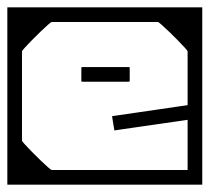

<svg xmlns="http://www.w3.org/2000/svg" viewBox="-40 -504 572 524"><path d="M-20 -205Q-20 -228 -20 -257Q-20 -286 -20 -317.5Q-20 -349 -20 -378.5Q-20 -408 -20 -432Q-20 -456 -20 -470Q-20 -484 -20 -484Q-20 -484 -20 -484Q-20 -484 -20 -484Q-20 -484 -20 -484Q-20 -484 -20 -484Q-20 -484 -0.2 -484Q19.5 -484 50.2 -484Q81 -484 116 -484Q151 -484 181.8 -484Q212.5 -484 232.2 -484Q252 -484 252 -484Q252 -484 252 -484Q252 -484 252 -484Q252 -484 252 -484Q252 -484 252 -484Q252 -484 252 -484Q252 -474.5 252 -464.2Q252 -454 252 -444Q249.5 -444 235.5 -444Q221.5 -444 201.2 -444Q181 -444 160.2 -444Q139.5 -444 123.2 -444Q107 -444 101 -444Q101 -444 101 -444Q101 -444 101 -444Q101 -444 101 -444Q101 -444 101 -444Q99.5 -444 91 -436.5Q82.5 -429 70.5 -417.5Q58.5 -406 47 -394.2Q35.5 -382.5 27.8 -374Q20 -365.5 20 -364V-205ZM-20 -357H20Q20 -329.5 20 -313Q20 -296.5 20 -281.2Q20 -266 20 -242Q20 -242 20 -242Q20 -242 20 -242Q20 -242 20 -242Q20 -242 20 -242Q20 -217 20 -204Q20 -191 20 -182.2Q20 -173.5 20 -161.8Q20 -150 20 -127H-20ZM-20 -279H20V-120Q20 -118.5 27.8 -110Q35.5 -101.5 47 -89.8Q58.5 -78 70.5 -66.5Q82.5 -55 91 -47.5Q99.5 -40 101 -40Q101 -40 101 -40Q101 -40 101 -40Q101 -40 101 -40Q101 -40 101 -40Q107 -40 123.2 -40Q139.5 -40 160.2 -40Q181 -40 201.2 -40Q221.5 -40 235.5 -40Q249.5 -40 252 -40Q252 -30.5 252 -20.2Q252 -10 252 0Q252 0 252 0Q252 0 252 0Q252 0 252 0Q252 0 252 0Q252 0 252 0Q252 0 232.2 0Q212.5 0 181.8 0Q151 0 116 0Q81 0 50.2 0Q19.5 0 -0.2 0Q-20 0 -20 0Q-20 0 -20 0Q-20 0 -20 0Q-20 0 -20 0Q-20 0 -20 0Q-20 0 -20 -14Q-20 -28 -20 -52Q-20 -76 -20 -105.5Q-20 -135 -20 -166.2Q-20 -197.5 -20 -227Q-20 -256.5 -20 -279ZM512 -205H472V-364Q472 -365.5 464.2 -374Q456.5 -382.5 445 -394.2Q433.5 -406 421.5 -417.5Q409.5 -429 401 -436.5Q392.5 -444 391 -444Q391 -444 391 -444Q391 -444 391 -444Q391 -444 391 -444Q391 -444 391 -444Q385 -444 368.8 -444Q352.5 -444 331.8 -444Q311 -444 290.8 -444Q270.5 -444 256.5 -444Q242.5 -444 240 -444Q240 -454 240 -464.2Q240 -474.5 240 -484Q240 -484 240 -484Q240 -484 240 -484Q240 -484 240 -484Q240 -484 240 -484Q240 -484 240 -484Q240 -484 259.8 -484Q279.5 -484 310.2 -484Q341 -484 376 -484Q411 -484 441.8 -484Q472.5 -484 492.2 -484Q512 -484 512 -484Q512 -484 512 -484Q512 -484 512 -484Q512 -484 512 -484Q512 -484 512 -484Q512 -484 512 -470Q512 -456 512 -432Q512 -408 512 -378.5Q512 -349 512 -317.5Q512 -286 512 -257Q512 -228 512 -205ZM512 -249Q512 -249 512 -231Q512 -213 512 -184.8Q512 -156.5 512 -124.5Q512 -92.5 512 -64.2Q512 -36 512 -18Q512 0 512 0Q512 0 512 0Q512 0 512 0Q512 0 512 0Q512 0 512 0Q512 0 492.2 0Q472.5 0 441.8 0Q411 0 376 0Q341 0 310.2 0Q279.5 0 259.8 0Q240 0 240 0Q240 0 240 0Q240 0 240 0Q240 0 240 0Q240 0 240 0Q240 0 240 0Q240 -10 240 -20.2Q240 -30.5 240 -40Q240 -40 263.5 -40Q287 -40 321.5 -40Q356 -40 390.5 -40Q425 -40 448.5 -40Q472 -40 472 -40Q472 -40 472 -40Q472 -40 472 -40Q472 -40 472 -40Q472 -40 472 -40Q472 -40 472 -40Q472 -40 472 -40Q472 -40 472 -40Q472 -40 472 -40Q472 -40 472 -40Q472 -40 472 -40Q472 -40 472 -40Q472 -40 472 -61Q472 -82 472 -113.2Q472 -144.5 472 -175.8Q472 -207 472 -228Q472 -249 472 -249ZM310 -321Q310 -321 310 -321Q310 -321 310 -321Q310 -321 310 -321Q310 -321 310 -321Q310 -321 310 -321Q310 -321 310 -321Q310 -321 310 -321Q313 -321 313.5 -320.5Q314 -320 314 -317Q314 -311.5 314 -306.2Q314 -301 314 -295.8Q314 -290.5 314 -285Q314 -282 313.5 -281.5Q313 -281 310 -281Q310 -281 310 -281Q310 -281 310 -281Q310 -281 310 -281Q310 -281 310 -281Q310 -281 310 -281Q310 -281 310 -281Q310 -281 310 -281Q310 -281 291.2 -281Q272.5 -281 248 -281Q223.5 -281 204.8 -281Q186 -281 186 -281Q186 -281 186 -281Q186 -281 186 -281Q183 -281 182.5 -281.5Q182 -282 182 -285Q182 -290.5 182 -295.8Q182 -301 182 -306.2Q182 -311.5 182 -317Q182 -320 182.5 -320.5Q183 -321 186 -321Q186 -321 186 -321Q186 -321 186 -321Q186 -321 204.8 -321Q223.5 -321 248 -321Q272.5 -321 291.2 -321Q310 -321 310 -321ZM491 -163H472Q472 -163 472 -166.5Q472 -170 472 -173.5Q472 -177 472 -177Q472 -177 451.8 -174Q431.5 -171 401.8 -166.8Q372 -162.5 342.2 -158.2Q312.5 -154 292.2 -151Q272 -148 272 -148Q272 -148 271.8 -150Q271.5 -152 270.8 -156.2Q270 -160.5 269 -167Q268 -173.5 267.2 -178Q266.5 -182.5 266.2 -184.8Q266 -187 266 -187Q266 -187 286.8 -190Q307.5 -193 338.2 -197.5Q369 -202 399.8 -206.5Q430.5 -211 451.2 -214Q472 -217 472 -217Q472 -217 472 -221.8Q472 -226.5 472 -231.2Q472 -236 472 -236H491Z"/></svg>

Font: Honk
Style: Regular
Weight: 400
Designer: Noopur Datye & Yesha Goshar
Foundry: Ek Type
Version: Version 1.000